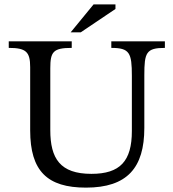

<svg xmlns="http://www.w3.org/2000/svg" viewBox="-20 -846 792 878"><path d="M373 12C562 12 640 -79 640 -261V-502C640 -605 648 -627 734 -627V-657H489V-627C573 -627 583 -604 583 -499V-247C583 -109 529 -51 398 -51C255 -51 210 -121 210 -251V-534C210 -609 223 -627 308 -627V-657H20V-627C99 -627 118 -609 118 -539V-250C118 -64 196 12 373 12ZM349 -698 508 -805V-826H408L303 -698Z"/></svg>

Font: STIX Two Text
Style: Regular
Weight: 400
Designer: Ross Mills, John Hudson & Paul Hanslow, Tiro Typeworks Ltd; with prior portions MicroPress Inc., and Coen Hoffman.
Foundry: Tiro Typeworks Ltd
Version: Version 2.13 b171